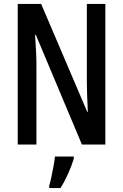

<svg xmlns="http://www.w3.org/2000/svg" viewBox="-20 -734 625 975"><path d="M515 0H396L162 -557H158Q161 -513 163 -475Q165 -437 165 -406V0H70V-714H189L423 -166H426Q424 -212 422.5 -249.5Q421 -287 421 -316V-714H515ZM355 71Q344 108 325.5 149Q307 190 287 221H230V209Q235 192 241 164.5Q247 137 252 109Q257 81 259 61H355Z"/></svg>

Font: Noto Sans ExtraCondensed Medium
Style: Regular
Weight: 500
Width: 2
Designer: Monotype Design Team
Foundry: Monotype Imaging Inc.
Version: Version 2.013; ttfautohint (v1.8.4.7-5d5b)